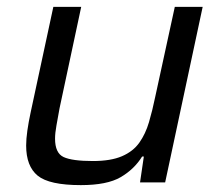

<svg xmlns="http://www.w3.org/2000/svg" viewBox="-20 -530 639 558"><path d="M215 8Q123 8 89.5 -19.5Q56 -47 56 -107Q56 -126 59.5 -150.5Q63 -175 69 -203L135 -510H216L153 -215Q148 -187 144 -165Q140 -143 140 -127Q140 -85 165 -73.5Q190 -62 250 -62Q302 -62 334.5 -76Q367 -90 385 -115.5Q403 -141 413 -175Q423 -209 431 -248L488 -510H569L460 0H387L398 -75H393Q370 -38 330.5 -15Q291 8 215 8Z"/></svg>

Font: Saira
Style: Italic
Weight: 400
Italic angle: -12°
Designer: Hector Gatti with collaboration of the Omnibus-Type team
Foundry: Omnibus-Type
Version: Version 1.100; ttfautohint (v1.8.3)